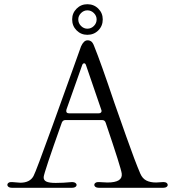

<svg xmlns="http://www.w3.org/2000/svg" viewBox="-20 -891 830 910"><path d="M36 -1Q26 -1 20.5 -5Q15 -9 15 -15Q15 -21 21 -25Q27 -29 38 -28Q71 -25 76 -25Q122 -25 139 -57Q150 -77 228.5 -294Q307 -511 325 -562L364 -671Q377 -700 395 -700Q405 -700 412.5 -694.5Q420 -689 426 -673Q457 -597 522 -404Q535 -367 577.5 -246.5Q620 -126 645 -68Q655 -45 673.5 -35.5Q692 -26 720 -26Q730 -26 752 -28H756Q765 -28 770 -24Q775 -20 775 -14Q775 -9 769.5 -5Q764 -1 754 -1H448Q438 -1 432.5 -5Q427 -9 427 -15Q427 -21 433.5 -25Q440 -29 450 -28Q476 -26 489 -26Q562 -26 557 -68Q554 -94 481 -309Q477 -322 464 -322H290Q278 -322 273 -310Q188 -71 187 -52Q186 -37 199.5 -30.5Q213 -24 244 -24Q279 -24 320 -28H323Q332 -28 337.5 -24Q343 -20 343 -14Q343 -9 337.5 -5Q332 -1 322 -1ZM295 -372Q294 -369 294 -365Q294 -354 307 -354H448Q456 -354 459.5 -359Q463 -364 460 -371L388 -581Q385 -591 379 -591Q372 -591 369 -581ZM322 -799Q322 -829 343 -850Q364 -871 394 -871Q425 -871 446 -850Q467 -829 467 -799Q467 -768 446 -747Q425 -726 394 -726Q364 -726 343 -747Q322 -768 322 -799ZM438 -799Q438 -816 425 -829Q412 -842 394 -842Q377 -842 364 -829Q351 -816 351 -799Q351 -781 364 -768Q377 -755 394 -755Q412 -755 425 -768Q438 -781 438 -799Z"/></svg>

Font: Hina Mincho
Style: Regular
Weight: 400
Designer: satsuyako
Foundry: satsuyako
Version: Version 1.100